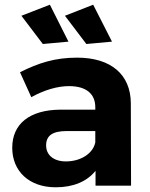

<svg xmlns="http://www.w3.org/2000/svg" viewBox="-20 -789 636 816"><path d="M271 -612 192 -769 71 -722 162 -602ZM456 -612 376 -769 256 -722 347 -602ZM537 0 536 -351C535 -472 452 -544 308 -544C214 -544 145 -522 65 -482L113 -376C169 -407 225 -423 273 -423C347 -423 385 -390 385 -333V-323H237C105 -322 32 -262 32 -161C32 -63 102 7 217 7C292 7 350 -18 386 -63V0ZM260 -103C208 -103 176 -130 176 -171C176 -214 205 -232 264 -232H385V-184C376 -138 325 -103 260 -103Z"/></svg>

Font: Juman SemiBold
Style: Regular
Weight: 600
Designer: Bandar Raffah (Arabic) Julieta Ulanovsky (Latin)
Foundry: Caramella
Version: Version 5.022;PS 005.022;hotconv 1.0.88;makeotf.lib2.5.64775